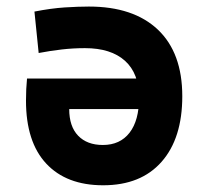

<svg xmlns="http://www.w3.org/2000/svg" viewBox="-20 -547 626 577"><path d="M290 9.8Q179.7 9.8 118.9 -55.4Q58.1 -120.6 58.1 -244.6Q58.1 -280.3 61.2 -311H440.9V-219.2H188Q188 -167 214.8 -139.2Q241.7 -111.3 289.1 -111.3Q340.8 -111.3 369.4 -148.2Q397.9 -185.1 397.9 -252.9Q397.9 -326.2 355.6 -364.3Q313.3 -402.3 235.4 -402.3Q200.1 -402.3 166 -398.4Q131.8 -394.5 96.2 -387.7L83.5 -512.2Q133.3 -522 174.6 -524.7Q215.8 -527.3 247.1 -527.3Q381.3 -527.3 454.6 -457.8Q527.8 -388.2 527.8 -257.8Q527.8 -131.3 465.6 -60.8Q403.5 9.8 290 9.8Z"/></svg>

Font: Cascadia Code PL
Style: Regular
Weight: 400
Monospace: yes
Designer: Aaron Bell
Foundry: Saja Typeworks
Version: Version 2102.003